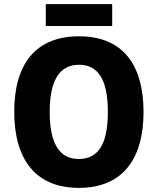

<svg xmlns="http://www.w3.org/2000/svg" viewBox="-20 -901 765 931"><path d="M524 -881H202V-775H524ZM676 -358C676 -584 578 -725 363 -725C150 -725 49 -587 49 -359C49 -133 149 10 362 10C577 10 676 -133 676 -358ZM221 -358C221 -504 264 -587 363 -587C462 -587 503 -505 503 -358C503 -211 462 -130 362 -130C264 -130 221 -212 221 -358Z"/></svg>

Font: Noto Sans Georgian SemiCondensed ExtraBold
Style: Regular
Weight: 800
Width: 4
Designer: Monotype Design Team, Akaki Razmadze
Foundry: Google LLC
Version: Version 2.005